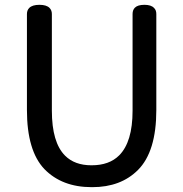

<svg xmlns="http://www.w3.org/2000/svg" viewBox="-20 -730 761 797"><path d="M363.3 46.9Q362.3 46.9 360.4 46.9Q237.3 46.9 164.1 -28.3Q91.8 -104.5 91.8 -273.4V-671.9Q91.8 -687.5 101.6 -697.3Q114.3 -710 143.6 -710Q172.9 -710 185.5 -697.3Q195.3 -687.5 195.3 -671.9V-270.5Q195.3 -138.7 250 -84Q290 -43.9 359.4 -43.9Q359.4 -43.9 360.4 -43.9Q433.6 -43.9 474.6 -85Q530.3 -140.6 530.3 -270.5V-671.9Q530.3 -688.5 540 -698.2Q551.8 -710 579.6 -710Q607.4 -710 619.1 -697.3Q628.9 -688.5 628.9 -671.9V-273.4Q628.9 -100.6 552.7 -24.4Q481.4 46.9 363.3 46.9Z"/></svg>

Font: TaiwanPearl
Style: Regular
Weight: 400
Version: Version 2.102